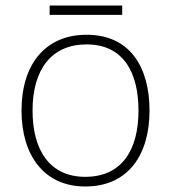

<svg xmlns="http://www.w3.org/2000/svg" viewBox="-20 -666 621 696"><path d="M423 -646H160V-612H423ZM522 -265C522 -423 451 -540 294 -540C146 -540 58 -435 58 -265C58 -104 139 10 289 10C445 10 522 -105 522 -265ZM98 -265C98 -415 167 -505 294 -505C429 -505 482 -401 482 -265C482 -124 423 -25 289 -25C160 -25 98 -122 98 -265Z"/></svg>

Font: Noto Sans Myanmar ExtraLight
Style: Regular
Weight: 200
Designer: Monotype Design Team
Foundry: Monotype Imaging Inc.
Version: Version 2.107